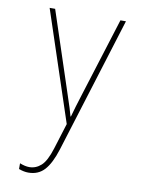

<svg xmlns="http://www.w3.org/2000/svg" viewBox="-86 -589 673 892"><g transform="rotate(10 250.0 -142.5)"><path d="M236 112 435 -528H409L292 -155Q282 -123 274.5 -98.5Q267 -74 260 -48H258Q254 -64 247 -86Q240 -108 224 -156L101 -528H75L247 -10L209 112Q190 173 165.5 195Q141 217 110 217Q90 217 65 207V234Q89 243 110 243Q157 243 186 211Q215 179 236 112Z"/></g></svg>

Font: Noto Sans Mono UI Condensed Thin
Style: Regular
Weight: 250
Width: 3
Designer: Monotype Design team
Foundry: Monotype Imaging Inc.
Version: 1.000